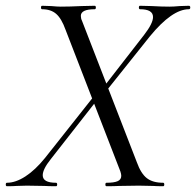

<svg xmlns="http://www.w3.org/2000/svg" viewBox="-37 -645 679 665"><path d="M332 -12Q358 -12 370.5 -17.5Q383 -23 383 -36Q383 -42 380 -51L190 -542Q176 -581 157.5 -597Q139 -613 109 -613Q105 -613 105 -619Q105 -625 109 -625L140 -624Q162 -622 173 -622Q204 -622 246 -624L291 -625Q295 -625 295 -619Q295 -613 291 -613Q243 -613 243 -590Q243 -581 247 -573L437 -83Q451 -44 471.5 -28Q492 -12 528 -12Q532 -12 532 -6Q532 0 528 0Q506 0 493 -1L444 -2L376 -1Q359 0 332 0Q328 0 328 -6Q328 -12 332 -12ZM-13 -12Q17 -12 51 -34Q85 -56 119 -98L286 -309L298 -297L139 -94Q111 -59 111 -38Q111 -12 157 -12Q161 -12 161 -6Q161 0 157 0Q131 0 117 -1L56 -2L20 -1Q10 0 -13 0Q-17 0 -17 -6Q-17 -12 -13 -12ZM309 -327 462 -524Q493 -564 493 -586Q493 -613 448 -613Q444 -613 444 -619Q444 -625 448 -625L488 -624Q522 -622 550 -622Q564 -622 586 -624L617 -625Q622 -625 622 -619Q622 -613 617 -613Q559 -613 482 -519L320 -316Z"/></svg>

Font: Cormorant Infant
Style: Italic
Weight: 400
Italic angle: -10°
Designer: Christian Thalmann (Catharsis Fonts)
Foundry: Catharsis Fonts
Version: Version 4.000